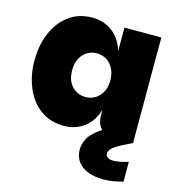

<svg xmlns="http://www.w3.org/2000/svg" viewBox="-115 -667 909 986"><g transform="rotate(15 339.5 -174.0)"><path d="M256 7Q182 7 130 -32Q78 -71 51 -136.5Q24 -202 24 -280Q24 -358 51 -423.5Q78 -489 130 -528.5Q182 -568 256 -568Q318 -568 363.5 -533Q409 -498 427 -435V-561H623V0H523Q477 0 452 -25Q427 -50 427 -96V-125Q409 -62 363.5 -27.5Q318 7 256 7ZM522 220Q476 220 441 206.5Q406 193 386.5 166.5Q367 140 367 103Q367 72 382.5 43.5Q398 15 437 -13Q476 -41 546 -70L584 -86L623 0L579 22Q540 41 523.5 56Q507 71 507 87Q507 99 517.5 106.5Q528 114 546 114Q581 114 627 99V204Q604 211 577.5 215.5Q551 220 522 220ZM325 -165Q354 -165 377 -179Q400 -193 413.5 -218.5Q427 -244 427 -280Q427 -316 413.5 -342Q400 -368 377 -382.5Q354 -397 325 -397Q296 -397 273 -382.5Q250 -368 237 -342Q224 -316 224 -280Q224 -244 237 -218.5Q250 -193 273 -179Q296 -165 325 -165Z"/></g></svg>

Font: Parkinsans ExtraBold
Style: Regular
Weight: 800
Designer: Red Stone, Indian Type Foundry
Foundry: Indian Type Foundry
Version: Version 1.000